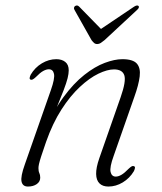

<svg xmlns="http://www.w3.org/2000/svg" viewBox="-20 -676 593 704"><path d="M92 -384Q88 -386 88.8 -390.8Q89.5 -395.5 92.5 -402Q108 -428.5 133.5 -443.8Q159 -459 186.5 -459Q206.5 -459 219.2 -449Q232 -439 232 -418Q232 -406 227.8 -389Q223.5 -372 213.2 -345Q203 -318 185.2 -274.8Q167.5 -231.5 140 -167L145.5 -195.5Q175.5 -269.5 212.8 -320Q250 -370.5 289 -401.2Q328 -432 364.2 -445.5Q400.5 -459 428.5 -459Q467.5 -459 481.8 -442.8Q496 -426.5 492.2 -395.8Q488.5 -365 472.5 -320.5L397 -105Q381.5 -62.5 385.5 -45.5Q389.5 -28.5 404.5 -28.5Q414 -28.5 425.2 -35Q436.5 -41.5 452.5 -58Q459 -64 463.2 -66.2Q467.5 -68.5 471.5 -66.5Q475.5 -65 474.8 -60Q474 -55 471 -48.5Q455.5 -22.5 430.2 -7.2Q405 8 377.5 8Q356.5 8 344.8 -3.5Q333 -15 332.5 -38Q332 -61 344 -95.5L422.5 -320Q443 -378.5 435.8 -400Q428.5 -421.5 398 -421.5Q373.5 -421.5 340.8 -405.8Q308 -390 272.8 -357.2Q237.5 -324.5 205.2 -274.2Q173 -224 149 -156Q137 -121.5 131 -102.8Q125 -84 123 -74.8Q121 -65.5 121 -59.5Q121 -48 124.2 -41.5Q127.5 -35 127.5 -24.5Q127.5 -10 114.8 -1Q102 8 82.5 8Q63 8 59 -10.2Q55 -28.5 71 -73L166.5 -345.5Q181.5 -388 178 -405Q174.5 -422 159 -422Q150 -422 138.5 -415.8Q127 -409.5 111 -393Q104.5 -387 100.2 -384.8Q96 -382.5 92 -384ZM355 -565 270.5 -651.5Q267 -655 263.5 -655.8Q260 -656.5 255.5 -654Q252.5 -652 251.5 -648.2Q250.5 -644.5 253 -640L315.5 -529Q320.5 -522.5 325 -518.5Q329.5 -514.5 336.5 -514.5Q343.5 -514.5 349.5 -518.5Q355.5 -522.5 363.5 -529L483 -640Q488 -644.5 489 -648.2Q490 -652 488 -654Q485.5 -656.5 481.2 -655.8Q477 -655 471.5 -651.5L343 -565Z"/></svg>

Font: Fraunces ExtraLight
Style: Italic
Weight: 250
Italic angle: -16°
Version: Version 1.000;[b76b70a41]